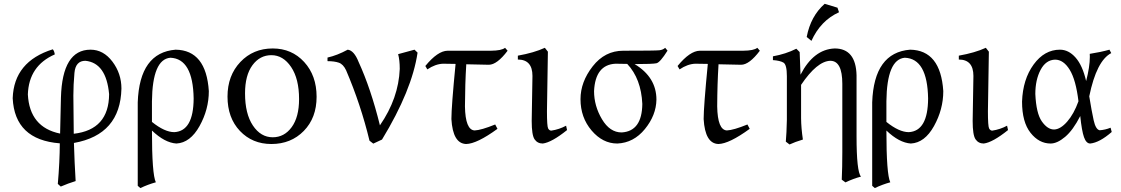

<svg xmlns="http://www.w3.org/2000/svg" viewBox="-20 -732 5776 989"><path d="M293 229 277.8 215.3Q287.6 102.5 288.1 6.3Q55.7 -11.7 45.4 -226.1Q51.8 -415.5 252 -478Q259.8 -469.2 262.2 -451.7Q128.4 -393.1 123.5 -245.6Q132.3 -76.2 289.6 -43.9L293.9 -229.5Q300.8 -476.1 446.3 -476.1Q512.7 -476.1 559.1 -414.6Q605.5 -353 605.5 -275.9Q600.1 -38.1 360.8 4.4Q363.8 106 369.6 200.7Q331.5 212.4 293 229ZM359.9 -43Q541 -63.5 542 -247.1Q527.3 -408.2 419.9 -418.9Q369.1 -418.9 363.5 -356.7Q357.9 -294.4 357.9 -239.7Z M877.9 -51.3Q976.6 -56.6 977.5 -224.6Q974.1 -430.2 857.4 -434.6Q765.1 -426.3 762.7 -210.4V-104Q828.1 -51.3 877.9 -51.3ZM703.1 236.8 689.5 225.1V-205.1Q698.7 -461.4 884.8 -476.1Q1042 -473.6 1055.7 -262.7Q1055.7 -168.5 1007.8 -82.5Q960 3.4 888.7 7.3Q828.6 3.4 762.7 -59.6Q762.7 165.5 782.7 207Q741.7 218.3 703.1 236.8Z M1384.8 -24.9Q1444.3 -24.9 1482.4 -76.9Q1520.5 -128.9 1520.5 -221.7Q1520.5 -326.2 1479.5 -387Q1438.5 -447.8 1377.9 -447.8Q1318.4 -447.8 1280.3 -396Q1242.2 -344.2 1242.2 -251Q1242.2 -146 1282.7 -85.4Q1323.2 -24.9 1384.8 -24.9ZM1377.9 9.8Q1279.8 9.8 1215.8 -57.6Q1151.9 -125 1151.9 -234.4Q1151.9 -342.8 1218 -412.6Q1284.2 -482.4 1384.8 -482.4Q1482.9 -482.4 1546.9 -412.6Q1610.8 -342.8 1610.8 -233.4Q1610.8 -125 1544.9 -57.6Q1479 9.8 1377.9 9.8Z M1902.8 7.8 1883.3 -7.3Q1838.4 -193.4 1762.7 -370.1Q1748 -401.4 1725.1 -409.2Q1702.1 -417 1667 -417V-435.5Q1717.3 -446.8 1771 -476.1Q1803.7 -472.2 1827.1 -413.1Q1890.1 -275.9 1937 -86.4Q2033.2 -225.6 2039.1 -377Q2039.1 -422.9 2030.8 -453.1L2115.2 -476.1L2130.9 -460.9Q2102.5 -267.6 1947.8 -13.2Z M2380.9 9.8Q2312.5 7.3 2305.2 -118.7Q2305.2 -182.6 2326.7 -402.8Q2300.3 -403.8 2262.2 -403.8Q2222.2 -402.3 2181.2 -374.5L2170.9 -392.1Q2234.9 -470.2 2285.6 -470.7H2508.8Q2564 -471.2 2581.5 -485.8L2594.7 -470.7Q2540 -398.4 2498 -398.4L2381.8 -400.9Q2375.5 -299.8 2375 -184.1Q2377 -62.5 2424.8 -60.1Q2458.5 -61.5 2530.8 -90.8L2542.5 -68.4Q2436.5 8.8 2380.9 9.8Z M2775.9 7.3Q2748.5 7.3 2733.6 -14.4Q2718.8 -36.1 2718.8 -108.9L2722.7 -340.8Q2722.7 -425.3 2647.5 -425.3V-445.3Q2730.5 -460 2786.6 -485.8L2802.2 -465.8L2797.4 -158.7Q2797.4 -81.5 2803.5 -70.3Q2809.6 -59.1 2819.8 -59.1Q2860.8 -65.4 2896 -84.5L2900.9 -62Q2821.8 1.5 2775.9 7.3Z M3182.1 -49.8Q3287.1 -55.7 3288.6 -196.8Q3282.7 -326.2 3210.9 -402.8L3150.4 -403.8Q3046.4 -398.4 3040 -262.7Q3040 -186.5 3080.6 -118.2Q3121.1 -49.8 3182.1 -49.8ZM3159.7 7.3Q3084.5 7.3 3027.3 -59.8Q2970.2 -127 2970.2 -221.2Q2970.2 -310.1 3033 -390.4Q3095.7 -470.7 3190.4 -470.7Q3357.9 -470.7 3377 -473.1Q3396 -475.6 3406.2 -485.8L3418.5 -471.2Q3380.4 -410.6 3361.6 -406.2Q3342.8 -401.9 3249 -401.9Q3361.3 -334 3361.3 -218.8Q3359.9 -138.2 3301.8 -67.1Q3243.7 3.9 3159.7 7.3Z M3680.2 9.8Q3611.8 7.3 3604.5 -118.7Q3604.5 -182.6 3626 -402.8Q3599.6 -403.8 3561.5 -403.8Q3521.5 -402.3 3480.5 -374.5L3470.2 -392.1Q3534.2 -470.2 3585 -470.7H3808.1Q3863.3 -471.2 3880.9 -485.8L3894 -470.7Q3839.4 -398.4 3797.4 -398.4L3681.2 -400.9Q3674.8 -299.8 3674.3 -184.1Q3676.3 -62.5 3724.1 -60.1Q3757.8 -61.5 3830.1 -90.8L3841.8 -68.4Q3735.8 8.8 3680.2 9.8Z M4335 207.5 4315.9 193.4Q4318.8 130.9 4318.8 52.2V-300.3Q4318.8 -418.9 4256.8 -418.9Q4188.5 -416.5 4106.4 -294.9V-122.6Q4106.9 -72.3 4115.7 -13.2Q4075.2 -1 4046.9 12.2L4027.8 -2.4Q4031.7 -45.9 4033.2 -114.7V-339.8Q4033.2 -399.4 4015.4 -409.7Q3997.6 -419.9 3961.4 -422.4V-441.9Q4027.3 -453.6 4082 -481L4099.1 -463.9L4103.5 -347.2Q4170.9 -478 4279.3 -482.4Q4388.7 -482.4 4392.1 -344.2V-31.2Q4392.1 152.3 4415 177.7Q4375.5 188 4335 207.5ZM4159.7 -521.5 4135.3 -541.5Q4155.8 -648.9 4228 -712.4L4293.9 -692.4L4301.8 -668.9Q4207 -626 4159.7 -521.5Z M4661.1 -51.3Q4759.8 -56.6 4760.7 -224.6Q4757.3 -430.2 4640.6 -434.6Q4548.3 -426.3 4545.9 -210.4V-104Q4611.3 -51.3 4661.1 -51.3ZM4486.3 236.8 4472.7 225.1V-205.1Q4481.9 -461.4 4668 -476.1Q4825.2 -473.6 4838.9 -262.7Q4838.9 -168.5 4791 -82.5Q4743.2 3.4 4671.9 7.3Q4611.8 3.4 4545.9 -59.6Q4545.9 165.5 4565.9 207Q4524.9 218.3 4486.3 236.8Z M5047.4 7.3Q5020 7.3 5005.1 -14.4Q4990.2 -36.1 4990.2 -108.9L4994.1 -340.8Q4994.1 -425.3 4918.9 -425.3V-445.3Q5002 -460 5058.1 -485.8L5073.7 -465.8L5068.8 -158.7Q5068.8 -81.5 5075 -70.3Q5081.1 -59.1 5091.3 -59.1Q5132.3 -65.4 5167.5 -84.5L5172.4 -62Q5093.3 1.5 5047.4 7.3Z M5409.7 -64.9Q5442.4 -65.9 5477.1 -105.5Q5511.7 -145 5535.2 -210.4Q5522 -320.8 5490 -372.8Q5458 -424.8 5414.6 -424.8Q5367.2 -423.3 5340.1 -372.1Q5313 -320.8 5313 -248Q5317.4 -147.9 5346.7 -106.4Q5376 -64.9 5409.7 -64.9ZM5595.7 7.3Q5575.2 7.3 5563.7 -25.4Q5552.2 -58.1 5544.4 -134.3Q5507.3 -61.5 5466.6 -27.1Q5425.8 7.3 5391.6 7.3Q5332 7.3 5288.3 -47.9Q5244.6 -103 5244.6 -208.5Q5248.5 -323.2 5304.2 -399.7Q5359.9 -476.1 5439.9 -476.1Q5484.4 -476.1 5520.3 -435.5Q5556.2 -395 5574.7 -314.5Q5593.8 -387.7 5593.8 -439.5L5593.3 -454.6Q5649.9 -463.4 5694.8 -476.1L5704.1 -458.5Q5628.4 -419.4 5590.8 -235.8Q5603 -160.2 5613.5 -112.5Q5624 -64.9 5644.5 -61Q5673.3 -63 5700.7 -74.2L5706.5 -52.2Q5644 2.4 5595.7 7.3Z"/></svg>

Font: Kelvinch
Style: Regular
Weight: 400
Designer: Paul James MIller
Foundry: High-Logic / Made with FontCreator
Version: Version 3.30 September 23, 2016